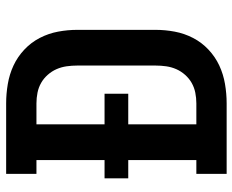

<svg xmlns="http://www.w3.org/2000/svg" viewBox="-88 -688 775 640"><g transform="rotate(-90 300.0 -367.5)"><path d="M276 0H41V-101H87V-328H26V-407H87V-634H41V-735H276Q308 -735 340.5 -729.5Q373 -724 402 -710.5Q431 -697 455 -674.5Q479 -652 494 -623Q509 -594 515 -562Q521 -530 521 -498V-237Q521 -205 515 -173Q509 -141 494 -112Q479 -83 455 -60.5Q431 -38 402 -24.5Q373 -11 340.5 -5.5Q308 0 276 0ZM206 -101H276Q294 -101 311.5 -104.5Q329 -108 344 -116.5Q359 -125 371 -138.5Q383 -152 390 -168Q397 -184 399.5 -201.5Q402 -219 402 -237V-498Q402 -516 399.5 -533.5Q397 -551 390 -567Q383 -583 371 -596.5Q359 -610 344 -618.5Q329 -627 311.5 -630.5Q294 -634 276 -634H206V-407H308V-328H206Z"/></g></svg>

Font: Iosevka HT Extended
Style: Bold
Weight: 700
Width: 7
Monospace: yes
Designer: Belleve Invis
Foundry: Belleve Invis
Version: Version 32.3.0; ttfautohint (v1.8.4)